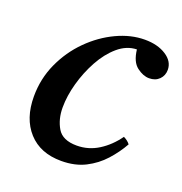

<svg xmlns="http://www.w3.org/2000/svg" viewBox="-97 -564 627 661"><g transform="rotate(20 217.0 -233.5)"><path d="M196 12Q119 12 75.5 -36Q32 -84 32 -165Q32 -230 58 -287Q84 -344 127 -387Q170 -430 222 -454.5Q274 -479 325 -479Q372 -479 403 -459Q434 -439 434 -408Q434 -387 420 -373Q406 -359 383 -359Q361 -359 338 -376.5Q315 -394 310 -438Q273 -437 241.5 -410Q210 -383 187 -341Q164 -299 151 -252Q138 -205 138 -163Q138 -120 157 -88Q176 -56 228 -56Q271 -56 307.5 -79Q344 -102 371 -140Q387 -132 395 -121Q376 -87 348.5 -56.5Q321 -26 283.5 -7Q246 12 196 12Z"/></g></svg>

Font: Castoro
Style: Italic
Weight: 400
Italic angle: -11°
Designer: John Hudson with Paul Hanslow, assisted by Kaja Sojewska.
Foundry: Tiro Typeworks Ltd.
Version: Version 2.04